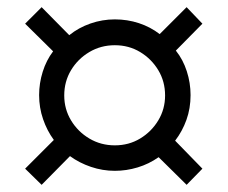

<svg xmlns="http://www.w3.org/2000/svg" viewBox="-20 -631 634 535"><path d="M175 -196 96 -116 50 -161 130 -241Q111 -267 100 -299Q89 -331 89 -366Q89 -399 99 -431Q109 -463 128 -488L50 -565L96 -611L173 -533Q199 -554 232 -565.5Q265 -577 300 -577Q335 -577 367 -566.5Q399 -556 425 -536L500 -611L544 -565L470 -490Q490 -465 500.5 -432.5Q511 -400 511 -366Q511 -329 499.5 -297Q488 -265 468 -239L544 -161L500 -116L422 -193Q395 -174 363.5 -164.5Q332 -155 300 -155Q266 -155 233.5 -166Q201 -177 175 -196ZM300 -226Q339 -226 370.5 -245Q402 -264 421 -295.5Q440 -327 440 -365Q440 -404 421 -435.5Q402 -467 370.5 -486Q339 -505 300 -505Q261 -505 229 -486Q197 -467 178 -435.5Q159 -404 159 -365Q159 -327 178 -295.5Q197 -264 229 -245Q261 -226 300 -226Z"/></svg>

Font: Be Vietnam Pro Variable Thin
Style: Regular
Weight: 100
Designer: Lam Bao, Tony Le, Vietanh Nguyen
Foundry: Yellow Type Foundry
Version: Version 1.002